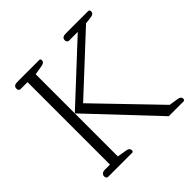

<svg xmlns="http://www.w3.org/2000/svg" viewBox="-177 -856 1016 1016"><g transform="rotate(-45 331.0 -347.5)"><path d="M61 -17Q61 -27 68.5 -33Q76 -39 90 -39H127V-656H74Q68 -656 64.5 -660.5Q61 -665 61 -673Q61 -695 89 -695H253Q263 -695 263 -684Q263 -668 241 -664L187 -655V-40L241 -31Q263 -27 263 -11Q263 0 254 0H74Q68 0 64.5 -4.5Q61 -9 61 -17ZM187 -362 503 -656H437Q431 -656 427 -661Q423 -666 423 -673Q423 -695 451 -695H619Q630 -695 630 -683Q630 -665 607 -662L566 -657L256 -369L574 -39L625 -31Q648 -28 648 -11Q648 0 638 0H528Z"/></g></svg>

Font: Maitree Light
Style: Regular
Weight: 300
Designer: CadsonDemak Team
Foundry: CadsonDemak
Version: Version 1.001